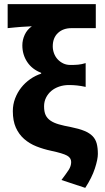

<svg xmlns="http://www.w3.org/2000/svg" viewBox="-20 -721 509 928"><path d="M392 187 277 149Q299 120 311.5 101Q324 82 324 62Q324 42 304 31Q284 20 228 8Q190 0 156 -13.5Q122 -27 96.5 -49.5Q71 -72 56.5 -104.5Q42 -137 42 -184Q42 -216 53 -245Q64 -274 82.5 -297.5Q101 -321 126 -338.5Q151 -356 179 -365V-369Q135 -386 111.5 -421.5Q88 -457 88 -502Q88 -528 99.5 -553Q111 -578 134 -594Q120 -593 107.5 -592.5Q95 -592 81.5 -591Q68 -590 52.5 -588.5Q37 -587 17 -585V-701H443V-585H326Q285 -585 260 -561.5Q235 -538 235 -497Q235 -480 241 -463.5Q247 -447 258.5 -434.5Q270 -422 285.5 -414.5Q301 -407 321 -407Q342 -407 358 -408.5Q374 -410 394 -416V-301Q371 -306 352 -308Q333 -310 313 -310Q288 -310 266 -302.5Q244 -295 228 -281.5Q212 -268 202.5 -249Q193 -230 193 -207Q193 -181 200.5 -165Q208 -149 224 -138Q240 -127 264.5 -120Q289 -113 322 -107Q362 -99 387.5 -88.5Q413 -78 427.5 -63Q442 -48 447.5 -27Q453 -6 453 23Q453 49 438.5 93.5Q424 138 392 187Z"/></svg>

Font: Giro Regular
Style: Bold
Weight: 700
Designer: Paul D. Hunt
Foundry: Adobe Systems Incorporated
Version: Version 1.000;PS 1.0;hotconv 1.0.88;makeotf.lib2.5.647800